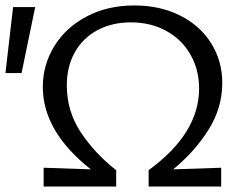

<svg xmlns="http://www.w3.org/2000/svg" viewBox="-31 -684 891 704"><path d="M604 -63 780 -69V0H514V-60Q699 -195 699 -359Q699 -429 667 -484.5Q635 -540 578 -571Q521 -602 449 -602Q380 -602 326.5 -573.5Q273 -545 243.5 -492.5Q214 -440 214 -371Q214 -276 265.5 -198.5Q317 -121 395 -60V0H129V-69L302 -63Q126 -202 126 -365Q126 -446 168 -514.5Q210 -583 286.5 -623.5Q363 -664 462 -664Q556 -664 629.5 -627Q703 -590 743.5 -525Q784 -460 784 -380Q784 -289 734 -209Q684 -129 604 -63ZM-11 -416 17 -658H98L48 -416Z"/></svg>

Font: Ysabeau Medium
Style: Regular
Weight: 500
Designer: Christian Thalmann (Catharsis Fonts)
Version: Version 0.003